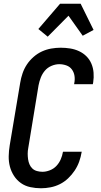

<svg xmlns="http://www.w3.org/2000/svg" viewBox="-20 -998 540 1026"><path d="M199 8Q170 8 142 2Q114 -4 92 -19.5Q70 -35 55 -58Q40 -81 33 -107.5Q26 -134 26.5 -163Q27 -192 32 -222L88 -556Q92 -581 100.5 -606Q109 -631 123.5 -653Q138 -675 159 -693.5Q180 -712 204 -723Q228 -734 253.5 -738.5Q279 -743 304 -743Q330 -743 355 -739Q380 -735 402.5 -724.5Q425 -714 442 -697Q459 -680 468.5 -657.5Q478 -635 480 -609.5Q482 -584 478 -558L476 -548H376L377 -554Q381 -574 378 -593Q375 -612 364 -627Q353 -642 334.5 -648.5Q316 -655 297 -655Q276 -655 255 -646Q234 -637 220 -620.5Q206 -604 198 -583.5Q190 -563 186 -542L131 -207Q128 -192 128 -177Q128 -162 130 -147.5Q132 -133 137.5 -120Q143 -107 153 -97.5Q163 -88 177.5 -84Q192 -80 207 -80Q226 -80 246.5 -88Q267 -96 281.5 -111.5Q296 -127 304.5 -146.5Q313 -166 316 -185L317 -187H417L416 -184Q412 -159 403 -134Q394 -109 379 -86.5Q364 -64 344 -45Q324 -26 300 -14Q276 -2 250 3Q224 8 199 8ZM235 -802 185 -843 301 -978H411L480 -838L422 -807L346 -914Z"/></svg>

Font: Iosevka Semibold Oblique
Style: Regular
Weight: 600
Italic angle: -9°
Monospace: yes
Designer: Belleve Invis
Foundry: Belleve Invis
Version: Version 32.5.0; ttfautohint (v1.8.4)